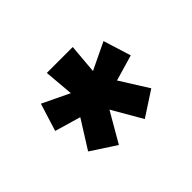

<svg xmlns="http://www.w3.org/2000/svg" viewBox="-69 -839 503 503"><g transform="rotate(-45 182.0 -587.5)"><path d="M65 -499 114 -577 42 -598 66 -675 141 -639 134 -721H230L223 -639L298 -675L322 -598L250 -577L299 -499L230 -454L182 -537L134 -454Z"/></g></svg>

Font: Raleway Black
Style: Regular
Weight: 900
Designer: Matt McInerney, Pablo Impallari, Rodrigo Fuenzalida
Foundry: Matt McInerney, Pablo Impallari, Rodrigo Fuenzalida
Version: Version 4.026